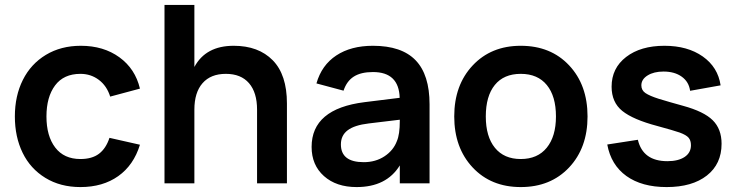

<svg xmlns="http://www.w3.org/2000/svg" viewBox="-20 -740 2972 775"><path d="M304.7 15.1Q223.6 15.1 163.1 -22Q102.5 -59.1 71.3 -123.3Q40 -187.5 40 -270Q40 -353 72.3 -417.5Q104.5 -481.9 165.3 -518.6Q226.1 -555.2 306.2 -555.2Q397.9 -555.2 461.9 -508.8Q525.9 -462.4 544.9 -382.3L424.8 -350.1Q411.1 -393.6 378.9 -417.7Q346.7 -441.9 304.7 -441.9Q237.3 -441.9 202.4 -395.3Q167.5 -348.6 167.5 -270Q167.5 -190.9 202.9 -144.5Q238.3 -98.1 304.7 -98.1Q351.6 -98.1 379.6 -119.4Q407.7 -140.6 421.9 -183.6L544.9 -155.8Q519.5 -73.2 457.3 -29.1Q395 15.1 304.7 15.1Z M1017.6 0V-297.4Q1017.6 -366.7 985.1 -404.3Q952.6 -441.9 891.6 -441.9Q830.6 -441.9 797.6 -404.3Q764.6 -366.7 764.6 -297.4V0H644V-720.2H764.6V-469.7Q810.5 -555.2 923.3 -555.2Q1023.4 -555.2 1080.8 -496.8Q1138.2 -438.5 1138.2 -322.3V0Z M1485.4 -555.2Q1601.1 -555.2 1657.5 -496.8Q1713.9 -438.5 1713.9 -318.8V0H1593.8V-72.3Q1540 15.1 1419.4 15.1Q1337.4 15.1 1287.6 -29.3Q1237.8 -73.7 1237.8 -147Q1237.8 -300.8 1451.2 -327.6L1593.3 -345.2Q1590.3 -449.2 1485.4 -449.2Q1437 -449.2 1408.2 -430.9Q1379.4 -412.6 1366.7 -374L1257.3 -403.3Q1278.3 -477.1 1337.4 -516.1Q1396.5 -555.2 1485.4 -555.2ZM1593.8 -256.8 1468.3 -241.7Q1410.6 -234.9 1383.3 -214.1Q1356 -193.4 1356 -157.2Q1356 -85.4 1448.2 -85.4Q1496.1 -85.4 1532 -109.1Q1567.9 -132.8 1582 -170.4Q1593.8 -197.3 1593.8 -252Z M2082 15.1Q1961.9 15.1 1887.7 -64.2Q1813.5 -143.6 1813.5 -270Q1813.5 -396.5 1887.9 -475.8Q1962.4 -555.2 2082 -555.2Q2203.1 -555.2 2277.3 -476.1Q2351.6 -397 2351.6 -270Q2351.6 -143.1 2277.1 -64Q2202.6 15.1 2082 15.1ZM2082 -98.1Q2149.9 -98.1 2187 -143.8Q2224.1 -189.5 2224.1 -270Q2224.1 -351.6 2187.3 -396.7Q2150.4 -441.9 2082 -441.9Q2013.7 -441.9 1977.3 -397Q1940.9 -352.1 1940.9 -270Q1940.9 -188.5 1977.8 -143.3Q2014.6 -98.1 2082 -98.1Z M2670.9 15.1Q2570.8 15.1 2508.5 -29.5Q2446.3 -74.2 2431.2 -156.7L2554.7 -175.8Q2575.2 -89.4 2673.8 -89.4Q2717.8 -89.4 2743.4 -106.4Q2769 -123.5 2769 -153.8Q2769 -172.9 2759.5 -184.1Q2750 -195.3 2723.1 -205.1Q2697.8 -213.9 2633.3 -231.4Q2535.2 -257.3 2491.9 -292.2Q2448.7 -327.1 2448.7 -390.1Q2448.7 -464.8 2507.3 -510Q2565.9 -555.2 2662.1 -555.2Q2755.4 -555.2 2816.7 -512Q2877.9 -468.8 2888.7 -395.5L2765.6 -373.5Q2760.7 -409.7 2731.9 -430.4Q2703.1 -451.2 2658.2 -451.2Q2619.1 -451.2 2594 -435.5Q2568.8 -419.9 2568.8 -395.5Q2568.8 -375.5 2585.4 -364.3Q2602.1 -353 2638.7 -341.3Q2683.6 -327.6 2736.8 -313Q2821.3 -290 2856.9 -254.6Q2892.6 -219.2 2892.6 -159.7Q2892.6 -78.1 2833.3 -31.5Q2773.9 15.1 2670.9 15.1Z"/></svg>

Font: Vela Sans Bd
Style: Bold
Weight: 700
Designer: Principal design: Mikhail Sharanda - project Manrope.
Design modification: Ravid Balaliev
Foundry: Mikhail Sharanda
Version: Version 1.001